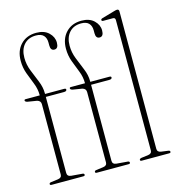

<svg xmlns="http://www.w3.org/2000/svg" viewBox="-107 -817 850 912"><g transform="rotate(-15 318.0 -361.5)"><path d="M116.5 -36.5Q116.5 -19.5 135.5 -17.5L190 -13Q199 -12.5 199 -5.5Q199 0 190.5 0H35Q27 0 27 -5.5Q27 -12 36 -13L70.5 -17.5Q89.5 -20 89.5 -36V-382Q89.5 -398.5 72 -403.5L25.5 -411Q14.5 -414 14.5 -420Q14.5 -425 21 -425H90.5V-426Q90.5 -456.5 79 -485Q67.5 -513.5 56.5 -543.2Q45.5 -573 45.5 -606.5Q45.5 -656 74.2 -686.2Q103 -716.5 150.5 -716.5Q190 -716.5 212 -695.2Q234 -674 234 -646.5Q234 -617 214.5 -617Q195.5 -617 195.5 -642.5V-657Q195.5 -679 183.5 -691.8Q171.5 -704.5 146 -704.5Q108.5 -704.5 87.2 -680.5Q66 -656.5 66 -616Q66 -583 78.5 -551.5Q91 -520 103.8 -489.2Q116.5 -458.5 116.5 -429V-425H209.5Q219.5 -425 219.5 -419.5Q219.5 -410.5 205.5 -410.5H116.5ZM339 -36.5Q339 -19.5 358 -17.5L412.5 -13Q421.5 -12.5 421.5 -5.5Q421.5 0 413 0H257.5Q249.5 0 249.5 -5.5Q249.5 -12 258.5 -13L293 -17.5Q312 -20 312 -36V-382Q312 -398.5 294.5 -403.5L248 -411Q237 -414 237 -420Q237 -425 243.5 -425H313V-426Q313 -456.5 301.5 -485Q290 -513.5 279 -543.2Q268 -573 268 -606.5Q268 -656 296.8 -686.2Q325.5 -716.5 373 -716.5Q412.5 -716.5 434.5 -695.2Q456.5 -674 456.5 -646.5Q456.5 -617 437 -617Q418 -617 418 -642.5V-657Q418 -679 406 -691.8Q394 -704.5 368.5 -704.5Q331 -704.5 309.8 -680.5Q288.5 -656.5 288.5 -616Q288.5 -583 301 -551.5Q313.5 -520 326.2 -489.2Q339 -458.5 339 -429V-425H432Q442 -425 442 -419.5Q442 -410.5 428 -410.5H339ZM559.5 -712V-36.5Q559.5 -20 578.5 -17.5L612 -13Q621 -12 621 -5.5Q621 0 612.5 0H478.5Q470.5 0 470.5 -5.5Q470.5 -11.5 481 -13.5L513.5 -17.5Q532.5 -20 532.5 -36V-676.5Q532.5 -689 521 -689H474Q465.5 -689 465.5 -695Q465.5 -700 474 -702.5L535 -720Q545 -723 550 -723Q559.5 -723 559.5 -712Z"/></g></svg>

Font: Fraunces 144pt Soft Thin
Style: Regular
Weight: 100
Version: Version 1.000;[0bf87f6ff]